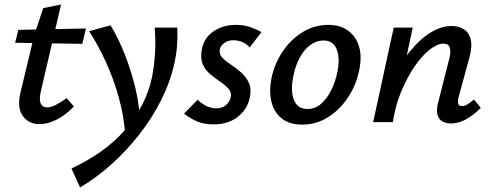

<svg xmlns="http://www.w3.org/2000/svg" viewBox="-20 -540 2171 849"><path d="M155 9Q107 9 81 -27Q55 -63 70 -128L131 -383L171 -504L250 -520L161 -138Q152 -100 160 -82.5Q168 -65 188 -65Q204 -65 226.5 -76Q249 -87 275 -106L307 -69Q269 -30 229.5 -10.5Q190 9 155 9ZM47 -351 61 -408 360 -414 344 -346Z M334 289 296 205Q367 172 427 129.5Q487 87 532 35.5Q577 -16 607.5 -74.5Q638 -133 652 -198Q662 -249 665.5 -304Q669 -359 664 -418H764Q766 -379 763 -339.5Q760 -300 751 -260Q733 -178 693.5 -99Q654 -20 598 52Q542 124 475 184.5Q408 245 334 289ZM535 72Q530 -20 506 -106.5Q482 -193 447 -268.5Q412 -344 374 -402L469 -428Q503 -372 531.5 -300Q560 -228 578.5 -151Q597 -74 599 1Z M923 10Q879 10 846 -5.5Q813 -21 794 -38L854 -99Q867 -85 889 -73Q911 -61 937 -61Q963 -61 979.5 -75.5Q996 -90 1000 -109Q1005 -131 991 -147Q977 -163 954 -178.5Q931 -194 909 -212.5Q887 -231 876 -257.5Q865 -284 873 -324Q883 -374 925 -402Q967 -430 1023 -430Q1059 -430 1087 -420Q1115 -410 1136 -398L1084 -330Q1072 -345 1053 -353.5Q1034 -362 1012 -362Q987 -362 971 -349.5Q955 -337 952 -321Q948 -301 962.5 -285.5Q977 -270 1000.5 -254.5Q1024 -239 1046 -220Q1068 -201 1080.5 -173.5Q1093 -146 1084 -106Q1073 -56 1031 -23Q989 10 923 10Z M1316 11Q1260 11 1226 -16Q1192 -43 1180.5 -89Q1169 -135 1180 -192Q1193 -257 1229 -311Q1265 -365 1317.5 -397.5Q1370 -430 1431 -430Q1485 -430 1520 -404Q1555 -378 1568 -333Q1581 -288 1568 -228Q1555 -164 1519 -109.5Q1483 -55 1431 -22Q1379 11 1316 11ZM1339 -58Q1374 -58 1400.5 -81.5Q1427 -105 1445.5 -143Q1464 -181 1472 -222Q1484 -281 1469 -321Q1454 -361 1410 -361Q1379 -361 1351.5 -340.5Q1324 -320 1304.5 -283.5Q1285 -247 1276 -198Q1264 -135 1280.5 -96.5Q1297 -58 1339 -58Z M1975 6Q1953 6 1936.5 -3Q1920 -12 1914.5 -32.5Q1909 -53 1917 -85L1968 -286Q1974 -312 1969 -329.5Q1964 -347 1940 -347Q1914 -347 1880 -320.5Q1846 -294 1813.5 -246.5Q1781 -199 1754.5 -136Q1728 -73 1717 0H1654Q1678 -103 1714 -182Q1750 -261 1794.5 -315Q1839 -369 1885.5 -397Q1932 -425 1977 -425Q2009 -425 2031.5 -410.5Q2054 -396 2061.5 -365.5Q2069 -335 2056 -287L2008 -111Q2003 -93 2006 -82Q2009 -71 2023 -71Q2034 -71 2046 -78Q2058 -85 2076 -100L2106 -63Q2072 -29 2039 -11.5Q2006 6 1975 6ZM1630 0 1721 -418H1805L1716 0Z"/></svg>

Font: Ysabeau Office SemiBold
Style: Italic
Weight: 600
Italic angle: -12°
Designer: Christian Thalmann (Catharsis Fonts)
Version: Version 2.001;gftools[0.9.30]; featfreeze: tnum,lnum,ss02